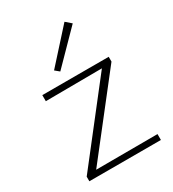

<svg xmlns="http://www.w3.org/2000/svg" viewBox="-173 -806 816 904"><g transform="rotate(-30 235.0 -354.5)"><path d="M349 -683 185 -516 162 -535 319 -709ZM100 -31 434 -32V0H45V-25L362 -431L56 -429V-462H417V-436Z"/></g></svg>

Font: EauTestSC Light
Style: Regular
Weight: 300
Designer: Christian Thalmann (Catharsis Fonts)
Version: Version 0.001;PS 000.001;hotconv 1.0.88;makeotf.lib2.5.64775